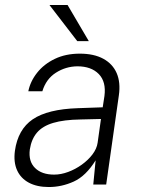

<svg xmlns="http://www.w3.org/2000/svg" viewBox="-20 -743 579 773"><path d="M176.5 10Q129 10 96.2 -7.5Q63.5 -25 48.8 -57.5Q34 -90 40 -135.5Q52 -222 112 -262.8Q172 -303.5 294 -307.5L393.5 -311L400.5 -356.5Q408 -413.5 377.8 -444.8Q347.5 -476 291.5 -476Q244.5 -475.5 205 -450.2Q165.5 -425 150.5 -375.5H94Q102 -415.5 129.5 -450.2Q157 -485 200.8 -506Q244.5 -527 301.5 -527Q358 -527 395.8 -506.5Q433.5 -486 449.8 -448.5Q466 -411 458.5 -359L407.5 0H355.5L365 -97.5Q326 -34.5 277.2 -12.2Q228.5 10 176.5 10ZM198 -40Q225.5 -40 254.5 -50.8Q283.5 -61.5 309.2 -80Q335 -98.5 352.2 -121.2Q369.5 -144 373 -168L386.5 -264L304 -262Q237 -261 194.2 -248.2Q151.5 -235.5 129 -209.2Q106.5 -183 100 -141Q94 -93.5 121 -66.8Q148 -40 198 -40ZM291 -577.5 179 -723H252L337.5 -577.5Z"/></svg>

Font: Public Sans Thin ExtraLight
Style: Italic
Weight: 250
Italic angle: -8°
Version: Version 2.001